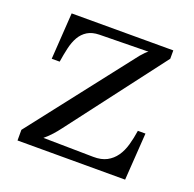

<svg xmlns="http://www.w3.org/2000/svg" viewBox="-96 -598 702 696"><g transform="rotate(20 255.5 -250.0)"><path d="M40 0V-41Q342.8 -430.7 350.3 -439.5Q357.9 -448.2 364.5 -455.1Q371.1 -461.9 376 -464.8L188 -461.9Q160.2 -461.4 142.1 -450.2Q124 -439 113 -419.9Q102.1 -400.9 96.2 -375.2Q90.3 -349.6 85.9 -320.8H55.2L66.9 -500H459V-467.8L177.2 -97.2Q170.9 -88.9 165.3 -82Q159.7 -75.2 153.8 -68.6Q147.9 -62 141.1 -55.4Q134.3 -48.8 125 -41L317.9 -38.1Q349.1 -37.6 370.1 -48.8Q391.1 -60.1 404.8 -79.6Q418.5 -99.1 426 -125.5Q433.6 -151.9 438 -182.1H467.3L455.1 0Z"/></g></svg>

Font: Parastoo FD
Style: FD
Weight: 400
Foundry: Saber Rastikerdar (saber.rastikerdar@gmail.com)
Version: Version 2.0.1